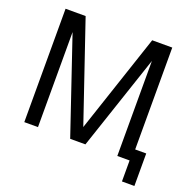

<svg xmlns="http://www.w3.org/2000/svg" viewBox="-147 -877 1163 1160"><g transform="rotate(20 434.5 -297.0)"><path d="M473 0H375L168 -611V0H80V-729H209L425 -94L637 -729H766V-74H837V135H757V0H678V-611Z"/></g></svg>

Font: ColatingCofangSans
Style: Regular
Weight: 400
Foundry: GNU
Version: Version 412.227;June 27, 2022;FontCreator 11.0.0.2412 32-bit